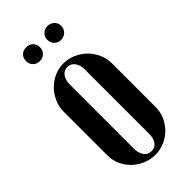

<svg xmlns="http://www.w3.org/2000/svg" viewBox="-214 -701 759 759"><g transform="rotate(-45 165.5 -322.0)"><path d="M165 -504Q192 -504 217 -493Q242 -482 260.5 -463.5Q279 -445 290 -420.5Q301 -396 301 -369V-123Q301 -96 290 -72Q279 -48 261 -30Q243 -12 218.5 -1.5Q194 9 167 9Q140 9 115 -1.5Q90 -12 71.5 -30Q53 -48 42 -72Q31 -96 31 -123V-369Q31 -396 42 -420.5Q53 -445 71 -463.5Q89 -482 113.5 -493Q138 -504 165 -504ZM166 -483Q147 -483 135.5 -467.5Q124 -452 124 -426V-67Q124 -43 135.5 -27.5Q147 -12 167 -12Q186 -12 197 -27Q208 -42 208 -67V-426Q208 -452 196.5 -467.5Q185 -483 166 -483ZM67 -615Q67 -632 78 -642.5Q89 -653 106 -653Q123 -653 134 -642.5Q145 -632 145 -615Q145 -598 134 -587Q123 -576 106 -576Q89 -576 78 -587Q67 -598 67 -615ZM186 -615Q186 -631 197 -642Q208 -653 224 -653Q241 -653 252.5 -642.5Q264 -632 264 -615Q264 -598 252.5 -587Q241 -576 224 -576Q208 -576 197 -587Q186 -598 186 -615Z"/></g></svg>

Font: Moniqa Narrow Heading
Style: Bold
Weight: 700
Width: 4
Designer: Rajesh Rajput
Foundry: Rajesh Rajput
Version: Version 1.000